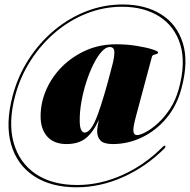

<svg xmlns="http://www.w3.org/2000/svg" viewBox="-20 -698 828 837"><path d="M471.5 -70Q433 -70 418.2 -85.2Q403.5 -100.5 403.5 -126.5Q403.5 -135 405.8 -148.5Q408 -162 411 -175.5Q386.5 -121.5 354.5 -95.8Q322.5 -70 270 -70Q215.5 -70 186.2 -102.5Q157 -135 157 -191Q157 -251 181.8 -307.2Q206.5 -363.5 251.2 -408Q296 -452.5 355.8 -478.8Q415.5 -505 486 -505Q533 -505 574.8 -498.2Q616.5 -491.5 642.8 -483.2Q669 -475 669 -470Q669 -464.5 663 -462.8Q657 -461 650.5 -459Q644 -457 642 -449.5L573 -192Q559.5 -142 561.5 -125.5Q563.5 -109 577.5 -109Q590.5 -109 615.2 -122Q640 -135 668.5 -160.8Q697 -186.5 721.8 -224.5Q746.5 -262.5 760 -312.5Q790.5 -425 765.8 -504.5Q741 -584 674.5 -626.2Q608 -668.5 511.5 -668.5Q432 -668.5 357.8 -639.2Q283.5 -610 221.2 -557.2Q159 -504.5 113.8 -434.2Q68.5 -364 46.5 -282Q15 -165 39.2 -77Q63.5 11 135 59.8Q206.5 108.5 317 108.5Q416 108.5 513.8 64.8Q611.5 21 689.5 -58Q697 -65.5 700.5 -62Q701.5 -61.5 700.8 -58Q700 -54.5 698 -52Q616.5 29.5 516.5 74Q416.5 118.5 314 118.5Q203 118.5 128.8 70Q54.5 21.5 28.5 -68.5Q2.5 -158.5 35.5 -282Q58.5 -367.5 105.2 -439.8Q152 -512 216.2 -565.8Q280.5 -619.5 356.8 -649Q433 -678.5 514.5 -678.5Q614 -678.5 682.8 -635.2Q751.5 -592 777 -510.2Q802.5 -428.5 771 -312.5Q751 -237 705.5 -182.8Q660 -128.5 599 -99.2Q538 -70 471.5 -70ZM327.5 -175.5Q327.5 -143.5 333.8 -131.8Q340 -120 349 -120Q377 -120 405.2 -196.2Q433.5 -272.5 469 -412Q479 -449.5 478.5 -471.2Q478 -493 458.5 -493Q441 -493 422.5 -472.2Q404 -451.5 387 -417.2Q370 -383 356.5 -341.2Q343 -299.5 335.2 -256.2Q327.5 -213 327.5 -175.5Z"/></svg>

Font: Fraunces 144pt Black
Style: Italic
Weight: 900
Italic angle: -16°
Version: Version 1.000;[0bf87f6ff]